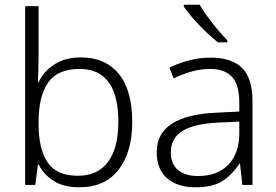

<svg xmlns="http://www.w3.org/2000/svg" viewBox="-20 -786 1175 816"><path d="M144 -550Q144 -521 143 -488.5Q142 -456 141 -436H144Q164 -481 210 -511.5Q256 -542 325 -542Q427 -542 484.5 -472.5Q542 -403 542 -267Q542 -141 484.5 -65.5Q427 10 317 10Q250 10 207.5 -17.5Q165 -45 145 -86H141L130 0H87V-760H144ZM318 -493Q225 -493 184.5 -435Q144 -377 144 -267V-260Q144 -152 182.5 -95.5Q221 -39 311 -39Q396 -39 439.5 -98.5Q483 -158 483 -268Q483 -493 318 -493Z M875 -541Q965 -541 1009 -497Q1053 -453 1053 -358V0H1010L1000 -90H997Q968 -45 926.5 -17.5Q885 10 811 10Q734 10 690 -28.5Q646 -67 646 -139Q646 -219 711 -260.5Q776 -302 900 -307L997 -312V-349Q997 -427 965.5 -460Q934 -493 873 -493Q832 -493 794 -482Q756 -471 718 -453L700 -499Q738 -517 782.5 -529Q827 -541 875 -541ZM907 -265Q805 -260 755.5 -229.5Q706 -199 706 -139Q706 -89 736.5 -63.5Q767 -38 821 -38Q904 -38 950 -85.5Q996 -133 997 -217V-269ZM828 -766Q841 -744 861.5 -716Q882 -688 904.5 -661Q927 -634 946 -615V-606H906Q881 -626 852.5 -653.5Q824 -681 799.5 -709Q775 -737 761 -758V-766Z"/></svg>

Font: Noto Sans Cherokee Light
Style: Regular
Weight: 300
Designer: Monotype Design Team
Foundry: Monotype Imaging Inc.
Version: Version 2.001; ttfautohint (v1.8.4.7-5d5b)